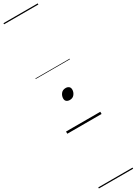

<svg xmlns="http://www.w3.org/2000/svg" viewBox="-384 -1014 1081 1519"><g transform="rotate(-30 156.5 -255.0)"><path d="M152 -221Q134 -221 122.5 -230Q111 -239 111 -257Q111 -281 126 -300.5Q141 -320 169 -320Q186 -320 197.5 -311Q209 -302 209 -283Q209 -260 194 -240.5Q179 -221 152 -221ZM0 490H313V500H0ZM0 -20H313V0H0ZM0 -505H313V-500H0ZM0 -1010H313V-1000H0Z"/></g></svg>

Font: Playwrite AU TAS Guides
Style: Regular
Weight: 400
Designer: Veronika Burian, José Scaglione
Foundry: TypeTogether
Version: Version 1.003